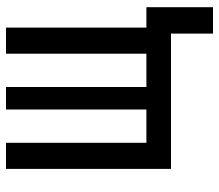

<svg xmlns="http://www.w3.org/2000/svg" viewBox="-65 -525 730 640"><g transform="rotate(-90 300.0 -205.0)"><path d="M508 140V0H57V-550H144V-82H255V-550H330V-82H441V-550H528V-82H596V140Z"/></g></svg>

Font: JetBrainsMono NFM Medium
Style: Regular
Weight: 500
Monospace: yes
Designer: Philipp Nurullin, Konstantin Bulenkov
Foundry: JetBrains
Version: Version 2.304; ttfautohint (v1.8.4.7-5d5b);Nerd Fonts 3.3.0